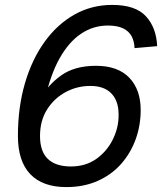

<svg xmlns="http://www.w3.org/2000/svg" viewBox="-20 -746 660 782"><path d="M250 16Q154 16 103.5 -36.5Q53 -89 53 -192Q53 -309 81.5 -406.5Q110 -504 161.5 -575.5Q213 -647 283 -686.5Q353 -726 437 -726Q532 -726 574.5 -679.5Q617 -633 620 -558L528 -550Q527 -578 516 -598.5Q505 -619 481.5 -630.5Q458 -642 419 -642Q360 -642 310 -608.5Q260 -575 222.5 -508Q185 -441 163 -340L145 -344Q173 -398 228 -438Q283 -478 371 -478Q460 -478 506.5 -429.5Q553 -381 553 -298Q553 -235 532.5 -178.5Q512 -122 473 -78Q434 -34 377.5 -9Q321 16 250 16ZM269 -68Q329 -68 372.5 -99Q416 -130 440 -179Q464 -228 463 -280Q463 -335 433.5 -365.5Q404 -396 348 -396Q294 -396 247.5 -371Q201 -346 172 -300.5Q143 -255 143 -192Q143 -129 175 -98.5Q207 -68 269 -68Z"/></svg>

Font: Geist
Style: Italic
Weight: 400
Italic angle: -12°
Designer: Basement.studio, Andrés Briganti, Mateo Zaragoza
Foundry: Basement.studio, Vercel, Andrés Briganti, Guido Ferreyra, Mateo Zaragoza
Version: Version 1.500